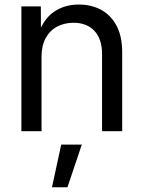

<svg xmlns="http://www.w3.org/2000/svg" viewBox="-20 -563 616 824"><path d="M158.2 -318.8V0H71.8V-535.6H155.3L155.8 -405.8H139.6Q164.6 -479.5 210.4 -511.5Q256.3 -543.5 317.9 -543.5Q372.1 -543.5 414.1 -520.8Q456.1 -498 480.2 -452.6Q504.4 -407.2 504.4 -337.9V0H418V-331.1Q418 -395.5 385.3 -430.4Q352.5 -465.3 295.4 -465.3Q256.8 -465.3 225.6 -449Q194.3 -432.6 176.3 -399.9Q158.2 -367.2 158.2 -318.8ZM203.1 240.7 242.7 57.6H331.1L269.5 240.7Z"/></svg>

Font: Inter 20pt
Style: Regular
Weight: 400
Version: Version 4.001;git-66647c0bb